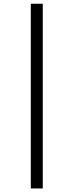

<svg xmlns="http://www.w3.org/2000/svg" viewBox="-20 -784 404 1041"><path d="M147 237.8V-763.7H211.9V237.8Z"/></svg>

Font: Open Sans Condensed
Style: Italic
Weight: 400
Width: 3
Italic angle: -12°
Designer: Monotype Design Team
Foundry: Monotype Imaging Inc.
Version: Version 3.000